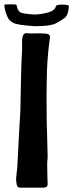

<svg xmlns="http://www.w3.org/2000/svg" viewBox="-35 -859 338 887"><path d="M262 -775Q249 -765 223 -751Q198 -738 127 -738Q46 -743 27 -753Q7 -763 0 -780Q-14 -812 -15 -836Q-15 -838 -8.5 -838.5Q-2 -839 14 -839Q35 -839 39 -837.5Q43 -836 43 -829Q47 -810 59 -802Q70 -795 125 -792Q151 -792 186 -801Q221 -811 223 -831Q227 -837 250 -838Q283 -837 283 -832Q283 -819 279 -802Q275 -785 262 -775ZM142 -705Q164 -705 174 -704Q186 -703 191 -699Q196 -695 196 -688Q196 -683 195 -677Q194 -671 193 -666Q182 -581 181 -491Q180 -465 180 -411L181 -290Q182 -275 182 -259L183 -219Q185 -167 185 -142Q185 -123 184 -119Q183 -115 183 -96L184 -41Q185 -29 185 -11Q186 2 177.5 5.5Q169 9 155 8H64Q49 9 45 1.5Q41 -6 40 -23Q38 -30 42 -60Q46 -88 46 -108Q46 -115 53 -243Q59 -337 59 -346L61 -444L63 -535L65 -589L67 -625V-667Q67 -706 87 -706Q92 -706 95 -705Q108 -704 120.5 -704.5Q133 -705 142 -705Z"/></svg>

Font: Barrio
Style: Regular
Weight: 400
Designer: Pablo Cosgaya & Sergio Jimenez
Foundry: Pablo Cosgaya & Sergio Jimenez
Version: Version 1.005